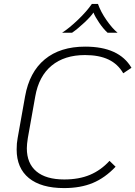

<svg xmlns="http://www.w3.org/2000/svg" viewBox="-20 -949 691 980"><path d="M65 -186Q65 -219 70 -244L108 -457Q130 -581 208.5 -646Q287 -711 415 -711Q588 -711 651 -603L609 -575Q582 -622 534 -645Q486 -668 414 -668Q309 -668 243.5 -614Q178 -560 160 -457L122 -244Q117 -212 117 -192Q117 -115 166 -74Q215 -33 308 -33Q383 -33 439 -56.5Q495 -80 539 -128L570 -98Q516 -41 453.5 -15Q391 11 307 11Q190 11 127.5 -40Q65 -91 65 -186ZM449 -929H480Q494 -889 523.5 -846.5Q553 -804 580 -782H529Q508 -801 486.5 -832.5Q465 -864 457 -885Q445 -866 411 -834Q377 -802 348 -782H297Q333 -805 377.5 -847.5Q422 -890 449 -929Z"/></svg>

Font: KoHo Light
Style: Italic
Weight: 300
Italic angle: -10°
Version: Version 1.000; ttfautohint (v1.6)